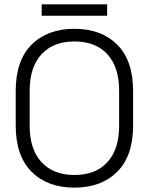

<svg xmlns="http://www.w3.org/2000/svg" viewBox="-20 -846 682 880"><path d="M52 -271V-429Q52 -569 125 -641.5Q198 -714 321 -714Q444 -714 517 -641.5Q590 -569 590 -429V-271Q590 -131 517 -58.5Q444 14 321 14Q198 14 125 -58.5Q52 -131 52 -271ZM526 -269V-431Q526 -538 472.5 -597Q419 -656 321 -656Q224 -656 170 -597Q116 -538 116 -431V-269Q116 -162 170 -103Q224 -44 321 -44Q419 -44 472.5 -103Q526 -162 526 -269ZM171 -774V-826H471V-774Z"/></svg>

Font: Space Grotesk Frontify Light
Style: Regular
Weight: 300
Designer: Florian Karsten
Version: Version 2.000